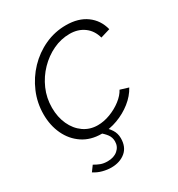

<svg xmlns="http://www.w3.org/2000/svg" viewBox="-168 -640 858 924"><g transform="rotate(-30 261.0 -177.5)"><path d="M223 10Q162 10 118 -19.5Q74 -49 50.5 -99Q27 -149 27 -210Q27 -274 51.5 -331.5Q76 -389 118.5 -433.5Q161 -478 216.5 -503.5Q272 -529 334 -529Q403 -529 447.5 -496.5Q492 -464 506 -408L453 -392Q441 -436 408 -460Q375 -484 329 -484Q281 -484 236.5 -463Q192 -442 156 -405Q120 -368 99 -320Q78 -272 78 -218Q78 -166 97 -124.5Q116 -83 150 -59Q184 -35 228 -35Q262 -35 297.5 -48.5Q333 -62 361.5 -84Q390 -106 403 -131L449 -117Q429 -80 393 -51.5Q357 -23 312.5 -6.5Q268 10 223 10ZM182 174Q160 174 135 167.5Q110 161 89 147L111 117Q128 127 144 133Q160 139 182 139Q217 139 238.5 120.5Q260 102 260 73Q260 51 247.5 34Q235 17 213 0L240 -15Q264 4 278 25.5Q292 47 292 74Q292 123 261 148.5Q230 174 182 174Z"/></g></svg>

Font: Raleway Light
Style: Italic
Weight: 300
Italic angle: -12°
Designer: Matt McInerney, Pablo Impallari, Rodrigo Fuenzalida
Foundry: Matt McInerney, Pablo Impallari, Rodrigo Fuenzalida
Version: Version 4.026